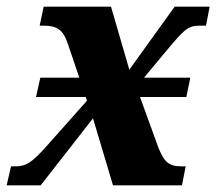

<svg xmlns="http://www.w3.org/2000/svg" viewBox="-42 -556 649 576"><path d="M237 -201 297 0H504L515 -57H503C467 -57 452 -67 434 -111L378 -265H517L529 -323H390L460 -407C508 -464 521 -479 555 -479H576L587 -536H482L346 -347L291 -536H89L77 -479H89C127 -479 147 -468 161 -426L196 -323H79L66 -265H215L219 -254L99 -119C52 -66 35 -57 4 -57H-9L-22 0H80Z"/></svg>

Font: Noto Serif SemiCondensed Extra
Style: Italic
Weight: 800
Width: 4
Italic angle: -12°
Designer: Monotype Design Team
Foundry: Monotype Imaging Inc.
Version: Version 1.901